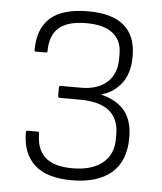

<svg xmlns="http://www.w3.org/2000/svg" viewBox="-50 -711 649 768"><g transform="rotate(5 274.5 -327.5)"><path d="M266 12Q165 12 116 -33.5Q67 -79 67 -163Q67 -170 74 -170H113Q120 -170 120 -163Q120 -100 155 -68Q190 -36 265 -36Q342 -36 385 -70.5Q428 -105 428 -167V-186Q428 -312 271 -312H190Q183 -312 183 -319V-353Q183 -360 190 -360H272Q337 -360 375 -393.5Q413 -427 413 -489V-508Q413 -561 377.5 -590Q342 -619 271 -619Q195 -619 160 -588Q125 -557 125 -494Q125 -488 118 -488H79Q73 -488 73 -494Q73 -580 122 -623.5Q171 -667 274 -667Q466 -667 466 -503Q466 -435 435 -394.5Q404 -354 356 -341V-339Q419 -323 450 -284Q481 -245 481 -177Q481 -84 425.5 -36Q370 12 266 12Z"/></g></svg>

Font: Sofia Sans Light
Style: Regular
Weight: 300
Designer: Botio Nikoltchev, Ani Petrova
Foundry: lettersoup
Version: Version 4.100; ttfautohint (v1.8.3)